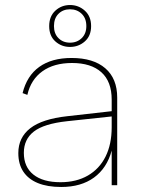

<svg xmlns="http://www.w3.org/2000/svg" viewBox="-20 -738 564 765"><path d="M343 -634Q343 -595 318 -573Q293 -551 259 -551Q225 -551 200.5 -573Q176 -595 176 -634Q176 -673 200.5 -695.5Q225 -718 259 -718Q293 -718 318 -695.5Q343 -673 343 -634ZM324 -634Q324 -665 305.5 -683Q287 -701 259 -701Q231 -701 213 -683Q195 -665 195 -634Q195 -604 213 -586Q231 -568 259 -568Q287 -568 305.5 -586Q324 -604 324 -634ZM425 0V-138Q406 -68 354.5 -30.5Q303 7 224 7Q169 7 131 -8.5Q93 -24 73 -54Q53 -84 53 -128Q53 -190 100.5 -227Q148 -264 248 -275L425 -295V-341Q425 -413 384 -450Q343 -487 267 -487Q195 -487 149 -454Q103 -421 89 -360L70 -367Q87 -436 136.5 -471.5Q186 -507 265 -507Q352 -507 399.5 -466Q447 -425 447 -349V0ZM425 -274 247 -255Q155 -245 115 -214Q75 -183 75 -129Q75 -73 113 -42.5Q151 -12 221 -12Q284 -12 330 -38.5Q376 -65 400.5 -114Q425 -163 425 -231Z"/></svg>

Font: Albert Sans Thin
Style: Regular
Weight: 250
Designer: Andreas Rasmussen
Foundry: a.Foundry
Version: Version 1.025